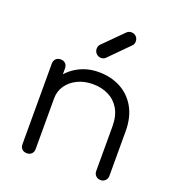

<svg xmlns="http://www.w3.org/2000/svg" viewBox="-145 -936 968 1052"><g transform="rotate(20 338.5 -409.5)"><path d="M559 0Q542 0 531 -11Q520 -22 520 -38V-298Q520 -360 496.5 -400Q473 -440 432.5 -460Q392 -480 341 -480Q292 -480 252.5 -461Q213 -442 190 -409Q167 -376 167 -334H112Q114 -397 146 -446.5Q178 -496 231 -524.5Q284 -553 349 -553Q420 -553 476 -523.5Q532 -494 564.5 -437Q597 -380 597 -298V-38Q597 -22 586 -11Q575 0 559 0ZM129 0Q111 0 100.5 -10.5Q90 -21 90 -38V-508Q90 -526 100.5 -536.5Q111 -547 129 -547Q146 -547 156.5 -536.5Q167 -526 167 -508V-38Q167 -21 156.5 -10.5Q146 0 129 0ZM332 -630Q316 -630 304.5 -641.5Q293 -653 293 -669Q293 -685 302 -695L415 -808Q426 -819 442 -819Q459 -819 470 -807.5Q481 -796 481 -779Q481 -772 478.5 -765Q476 -758 470 -753L358 -640Q348 -630 332 -630Z"/></g></svg>

Font: Comfortaa
Style: Regular
Weight: 400
Designer: Johan Aakerlund
Foundry: Johan Aakerlund
Version: Version 3.104; ttfautohint (v1.8.1.43-b0c9)